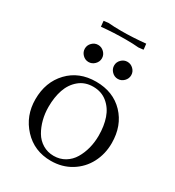

<svg xmlns="http://www.w3.org/2000/svg" viewBox="-180 -851 882 965"><g transform="rotate(30 261.0 -368.0)"><path d="M41 -223.1Q41 -323.2 102.3 -387.7Q163.6 -452.1 262.2 -452.1Q361.8 -452.1 422.9 -388.2Q483.9 -324.2 483.9 -223.1Q483.9 -160.2 456.5 -107.9Q429.2 -55.7 378.2 -24.4Q327.1 6.8 262.2 6.8Q166 6.8 103.5 -60.3Q41 -127.4 41 -223.1ZM117.2 -223.1Q117.2 -185.1 126.2 -149.9Q135.3 -114.7 152.3 -85.7Q169.4 -56.6 198 -39.3Q226.6 -22 262.2 -22Q298.3 -22 326.9 -39.3Q355.5 -56.6 372.8 -85.7Q390.1 -114.7 399.2 -149.9Q408.2 -185.1 408.2 -223.1Q408.2 -278.8 393.1 -323Q377.9 -367.2 344.2 -395Q310.5 -422.9 262.2 -422.9Q214.4 -422.9 180.9 -395Q147.5 -367.2 132.3 -323Q117.2 -278.8 117.2 -223.1ZM143.6 -533Q128.9 -547.9 128.9 -567.9Q128.9 -587.9 143.6 -602.5Q158.2 -617.2 178.2 -617.2Q198.2 -617.2 213.1 -602.5Q228 -587.9 228 -567.9Q228 -547.9 213.1 -533Q198.2 -518.1 178.2 -518.1Q158.2 -518.1 143.6 -533ZM141.1 -731V-735.8L168.9 -738.8Q198.7 -735.8 243.2 -735.8Q308.6 -735.8 383.8 -743.2L387.2 -714.8V-710L358.9 -707Q329.1 -710 285.2 -710Q213.9 -710 144 -703.1ZM313.5 -533Q298.8 -547.9 298.8 -567.9Q298.8 -587.9 313.5 -602.5Q328.1 -617.2 348.1 -617.2Q368.2 -617.2 383.1 -602.5Q397.9 -587.9 397.9 -567.9Q397.9 -547.9 383.1 -533Q368.2 -518.1 348.1 -518.1Q328.1 -518.1 313.5 -533Z"/></g></svg>

Font: Dihjauti S
Style: Regular
Weight: 400
Designer: T. Christopher White
Version: Version 3.0.0